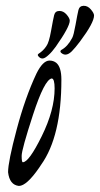

<svg xmlns="http://www.w3.org/2000/svg" viewBox="-20 -608 338 649"><path d="M187 -439C183.4 -436 183.3 -432.9 186.5 -429.7C197.3 -419.9 209.3 -421.5 222.7 -434.6C230.5 -442.4 239.7 -453.5 250.5 -467.8C282.1 -510.1 297.9 -539.4 297.9 -555.7C297.9 -560.9 294.3 -567.7 287.1 -576.2C279.9 -584.6 271.7 -588.7 262.5 -588.4C253.2 -588.1 247.4 -583.3 245.1 -574C242.8 -564.7 239.6 -548.2 235.4 -524.4C231.1 -500.7 227.4 -485.8 224.1 -480C213.7 -460.1 201.3 -446.5 187 -439ZM136.7 -452.1C129.9 -441.7 121.1 -433.1 110.4 -426.3C106.1 -423.7 106.9 -419.8 112.8 -414.6C116.4 -411.3 120.5 -409.9 125.2 -410.4C130 -410.9 136.6 -415 145 -422.9C152.2 -429.4 160 -438.5 168.5 -450.2C200 -495.1 215.8 -524.4 215.8 -538.1C215.8 -543.6 212.2 -550.5 205.1 -558.8C197.9 -567.1 189.7 -571.2 180.4 -571C171.1 -570.9 165.4 -566.2 163.1 -557.1C160.8 -548 157.3 -530.2 152.6 -503.7C147.9 -477.1 142.6 -460 136.7 -452.1ZM154.8 -342.8C161.3 -342.4 164.6 -331.2 164.6 -309.1C164.6 -260.3 150.1 -206.5 121.1 -147.7C92.1 -88.9 70.8 -59.6 57.1 -59.6C54.5 -59.6 53.2 -66.7 53.2 -81.1C53.2 -95.4 66.1 -141.9 91.8 -220.7C117.5 -299.5 138.5 -340.2 154.8 -342.8ZM147 -403.3C132 -403 117.4 -388.2 103 -358.9C78 -305.8 55.7 -243 36.4 -170.4C17 -97.8 7.3 -49.6 7.3 -25.9C10.6 2.8 22.8 18.2 43.9 20.5C61.2 20.5 84 0 112.3 -41L119.1 -51.3C164.7 -115.1 187.5 -210.9 187.5 -338.9C187.5 -366.9 181.8 -385.7 170.4 -395.5C163.9 -400.7 156.1 -403.3 147 -403.3Z"/></svg>

Font: Kristi
Style: Medium
Weight: 400
Italic angle: -15°
Version: Version 1.003